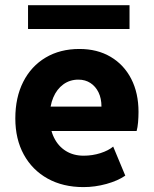

<svg xmlns="http://www.w3.org/2000/svg" viewBox="-20 -725 602 752"><path d="M307.1 7.8Q226.6 7.8 166.5 -25.6Q106.4 -59.1 73.2 -119.6Q40 -180.2 40 -261.2Q40 -343.3 71 -404.5Q102.1 -465.8 158.7 -499.5Q215.3 -533.2 291 -533.2Q361.3 -533.2 413.3 -502.4Q465.3 -471.7 493.9 -416.3Q522.5 -360.8 522.5 -286.6Q522.5 -267.1 520.8 -246.3Q519 -225.6 515.1 -211.9H162.6V-307.6H377.4Q377.4 -339.4 366 -363Q354.5 -386.7 334.2 -399.9Q314 -413.1 287.1 -413.1Q253.4 -413.1 228 -394.5Q202.6 -376 188.7 -343.3Q174.8 -310.5 174.8 -266.1Q174.8 -220.2 191.4 -186.3Q208 -152.3 237.8 -133.8Q267.6 -115.2 307.6 -115.2Q341.8 -115.2 373.3 -125.2Q404.8 -135.3 423.3 -150.9L470.7 -37.1Q441.9 -17.1 397 -4.6Q352.1 7.8 307.1 7.8ZM89.8 -611.3V-704.6H487.3V-611.3Z"/></svg>

Font: Reddit Mono ExtraBold
Style: Regular
Weight: 800
Monospace: yes
Designer: Stephen Hutchings
Foundry: Reddit
Version: Version 1.014